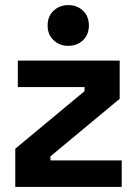

<svg xmlns="http://www.w3.org/2000/svg" viewBox="-20 -734 534 754"><path d="M40 0V-150L312 -376V-392H50V-496H450V-346L178 -120V-104H458V0ZM167 -634Q167 -670 190.5 -692Q214 -714 248 -714Q283 -714 306 -692Q329 -670 329 -634Q329 -598 306 -576Q283 -554 248 -554Q214 -554 190.5 -576Q167 -598 167 -634Z"/></svg>

Font: Space Grotesk Frontify
Style: Bold
Weight: 700
Designer: Florian Karsten
Version: Version 2.000